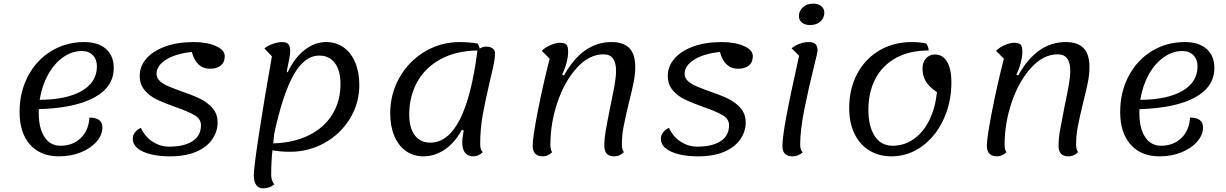

<svg xmlns="http://www.w3.org/2000/svg" viewBox="-20 -830 6706 1050"><path d="M192 -233V-211Q192 -128 223.5 -80.5Q255 -33 310 -33Q378 -33 421.5 -75Q465 -117 469 -187Q540 -187 540 -133Q540 -93 509 -56.5Q478 -20 423.5 2.5Q369 25 303 25Q201 25 144 -39.5Q87 -104 87 -218Q87 -326 133 -413.5Q179 -501 260 -550.5Q341 -600 441 -600Q517 -600 559.5 -562.5Q602 -525 602 -458Q602 -355 496 -297Q390 -239 192 -233ZM197 -284Q345 -285 427.5 -333Q510 -381 510 -467Q510 -505 487.5 -528Q465 -551 428 -551Q373 -551 324.5 -516.5Q276 -482 242.5 -421Q209 -360 197 -284Z M706 -72Q706 -90 718 -105.5Q730 -121 750 -131Q774 -81 815.5 -54.5Q857 -28 905 -28Q987 -28 1033 -58Q1079 -88 1079 -145Q1079 -179 1045 -199.5Q1011 -220 941 -244Q877 -267 838 -285.5Q799 -304 771.5 -336Q744 -368 744 -416Q744 -467 780 -509Q816 -551 883 -575.5Q950 -600 1037 -600Q1111 -600 1160 -578.5Q1209 -557 1209 -523Q1209 -489 1187 -471.5Q1165 -454 1128 -454Q1054 -454 1029 -546Q938 -536 887 -503Q836 -470 836 -426Q836 -404 853.5 -387.5Q871 -371 896.5 -360Q922 -349 971 -331Q1033 -310 1073.5 -290.5Q1114 -271 1142 -239Q1170 -207 1170 -160Q1170 -111 1141 -68.5Q1112 -26 1053.5 -0.5Q995 25 910 25Q820 25 763 -0.5Q706 -26 706 -72Z M1945 -365Q1945 -266 1894 -182Q1843 -98 1756 -49Q1669 0 1566 0Q1515 0 1470 -8Q1463 55 1463 129Q1463 143 1468.5 158Q1474 173 1481 177Q1456 200 1418 200Q1394 200 1381 181.5Q1368 163 1368 127Q1368 88 1397 -102Q1426 -292 1467 -522L1426 -565Q1444 -580 1472 -590Q1500 -600 1523 -600Q1547 -600 1557 -588.5Q1567 -577 1567 -549Q1567 -525 1548 -439L1553 -434Q1590 -513 1645.5 -556.5Q1701 -600 1764 -600Q1818 -600 1859 -571Q1900 -542 1922.5 -488.5Q1945 -435 1945 -365ZM1842 -371Q1842 -444 1811.5 -485Q1781 -526 1726 -526Q1645 -526 1585.5 -420Q1526 -314 1480 -100L1474 -46Q1585 -49 1668.5 -90Q1752 -131 1797 -203.5Q1842 -276 1842 -371Z M2659 -386Q2634 -280 2620 -202Q2606 -124 2606 -40Q2606 -12 2620 2Q2597 25 2569 25Q2540 25 2524 6Q2508 -13 2508 -50Q2508 -76 2516 -116L2506 -121Q2469 -51 2413.5 -13Q2358 25 2295 25Q2241 25 2200 -4Q2159 -33 2136.5 -86.5Q2114 -140 2114 -210Q2114 -317 2165 -406.5Q2216 -496 2303.5 -548Q2391 -600 2494 -600Q2541 -600 2592 -592Q2602 -576 2603 -564Q2620 -575 2638 -575Q2661 -575 2674 -565.5Q2687 -556 2687 -538Q2687 -514 2681 -483.5Q2675 -453 2659 -386ZM2591 -554Q2473 -552 2389 -506Q2305 -460 2261.5 -381.5Q2218 -303 2218 -204Q2218 -131 2248 -90.5Q2278 -50 2333 -50Q2527 -50 2591 -554Z M2893 -33Q2893 -78 2921 -221.5Q2949 -365 2986 -509L2943 -552Q2963 -572 2992 -584Q3021 -596 3041 -596Q3068 -596 3077.5 -586Q3087 -576 3087 -547Q3087 -520 3078 -486Q3069 -452 3054 -422L3064 -417Q3166 -600 3324 -600Q3390 -600 3422 -566.5Q3454 -533 3454 -464Q3454 -423 3445 -378.5Q3436 -334 3419 -267Q3399 -184 3390 -136.5Q3381 -89 3381 -40Q3381 -11 3392 2Q3369 25 3340 25Q3312 25 3298.5 11Q3285 -3 3285 -33Q3285 -71 3293 -117.5Q3301 -164 3318 -249Q3333 -320 3341 -365Q3349 -410 3349 -442Q3349 -533 3281 -533Q3202 -533 3135 -459.5Q3068 -386 3029 -271.5Q2990 -157 2990 -40Q2990 -9 3000 2Q2977 25 2949 25Q2893 25 2893 -33Z M3594 -72Q3594 -90 3606 -105.5Q3618 -121 3638 -131Q3662 -81 3703.5 -54.5Q3745 -28 3793 -28Q3875 -28 3921 -58Q3967 -88 3967 -145Q3967 -179 3933 -199.5Q3899 -220 3829 -244Q3765 -267 3726 -285.5Q3687 -304 3659.5 -336Q3632 -368 3632 -416Q3632 -467 3668 -509Q3704 -551 3771 -575.5Q3838 -600 3925 -600Q3999 -600 4048 -578.5Q4097 -557 4097 -523Q4097 -489 4075 -471.5Q4053 -454 4016 -454Q3942 -454 3917 -546Q3826 -536 3775 -503Q3724 -470 3724 -426Q3724 -404 3741.5 -387.5Q3759 -371 3784.5 -360Q3810 -349 3859 -331Q3921 -310 3961.5 -290.5Q4002 -271 4030 -239Q4058 -207 4058 -160Q4058 -111 4029 -68.5Q4000 -26 3941.5 -0.5Q3883 25 3798 25Q3708 25 3651 -0.5Q3594 -26 3594 -72Z M4349 -743Q4349 -769 4370 -789.5Q4391 -810 4427 -810Q4456 -810 4472 -796Q4488 -782 4488 -760Q4488 -732 4466.5 -712.5Q4445 -693 4410 -693Q4382 -693 4365.5 -706.5Q4349 -720 4349 -743ZM4259 -33Q4259 -75 4278.5 -183.5Q4298 -292 4350 -525L4309 -566Q4328 -582 4354 -591Q4380 -600 4401 -600Q4428 -600 4439.5 -589Q4451 -578 4451 -550Q4451 -545 4434 -477Q4401 -344 4378.5 -230.5Q4356 -117 4356 -40Q4356 -9 4370 3Q4345 25 4314 25Q4287 25 4273 11.5Q4259 -2 4259 -33Z M4624 -238Q4624 -344 4667.5 -426Q4711 -508 4789 -554Q4867 -600 4967 -600Q5012 -600 5045 -592Q5057 -577 5059 -554Q4954 -554 4879.5 -513Q4805 -472 4767 -398.5Q4729 -325 4729 -230Q4729 -139 4763.5 -86Q4798 -33 4861 -33Q4925 -33 4977 -69.5Q5029 -106 5062 -172.5Q5095 -239 5104 -326Q5062 -354 5043.5 -384.5Q5025 -415 5025 -456Q5025 -489 5044 -510.5Q5063 -532 5093 -532Q5136 -532 5159.5 -492Q5183 -452 5183 -380Q5183 -269 5139.5 -176Q5096 -83 5021 -29Q4946 25 4856 25Q4786 25 4733.5 -7.5Q4681 -40 4652.5 -99.5Q4624 -159 4624 -238Z M5377 -33Q5377 -78 5405 -221.5Q5433 -365 5470 -509L5427 -552Q5447 -572 5476 -584Q5505 -596 5525 -596Q5552 -596 5561.5 -586Q5571 -576 5571 -547Q5571 -520 5562 -486Q5553 -452 5538 -422L5548 -417Q5650 -600 5808 -600Q5874 -600 5906 -566.5Q5938 -533 5938 -464Q5938 -423 5929 -378.5Q5920 -334 5903 -267Q5883 -184 5874 -136.5Q5865 -89 5865 -40Q5865 -11 5876 2Q5853 25 5824 25Q5796 25 5782.5 11Q5769 -3 5769 -33Q5769 -71 5777 -117.5Q5785 -164 5802 -249Q5817 -320 5825 -365Q5833 -410 5833 -442Q5833 -533 5765 -533Q5686 -533 5619 -459.5Q5552 -386 5513 -271.5Q5474 -157 5474 -40Q5474 -9 5484 2Q5461 25 5433 25Q5377 25 5377 -33Z M6211 -233V-211Q6211 -128 6242.5 -80.5Q6274 -33 6329 -33Q6397 -33 6440.5 -75Q6484 -117 6488 -187Q6559 -187 6559 -133Q6559 -93 6528 -56.5Q6497 -20 6442.5 2.5Q6388 25 6322 25Q6220 25 6163 -39.5Q6106 -104 6106 -218Q6106 -326 6152 -413.5Q6198 -501 6279 -550.5Q6360 -600 6460 -600Q6536 -600 6578.5 -562.5Q6621 -525 6621 -458Q6621 -355 6515 -297Q6409 -239 6211 -233ZM6216 -284Q6364 -285 6446.5 -333Q6529 -381 6529 -467Q6529 -505 6506.5 -528Q6484 -551 6447 -551Q6392 -551 6343.5 -516.5Q6295 -482 6261.5 -421Q6228 -360 6216 -284Z"/></svg>

Font: Lemonada Light
Style: Regular
Weight: 300
Designer: Mohamed Gaber (Arabic) Eduardo Tunni (Latin)
Foundry: Kief Type Foundry
Version: Version 3.006